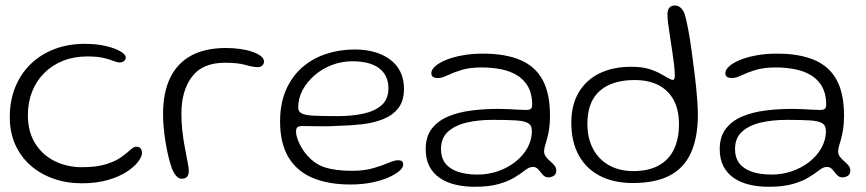

<svg xmlns="http://www.w3.org/2000/svg" viewBox="-20 -658 3230 716"><path d="M285 25.5Q228 25.5 179.2 8.2Q130.5 -9 94 -41Q57.5 -73 37 -118.5Q16.5 -164 16.5 -221.5Q16.5 -283 37 -333.2Q57.5 -383.5 94.8 -419.5Q132 -455.5 183.2 -475Q234.5 -494.5 295.5 -494.5Q341 -494.5 375.5 -486.2Q410 -478 429.5 -466.2Q449 -454.5 449 -443.5Q449 -438.5 446 -434.2Q443 -430 438 -427.5Q433 -425 427 -425Q417.5 -425 404 -430.5Q390.5 -436 367.2 -441.8Q344 -447.5 305.5 -447.5Q256 -447.5 215.5 -431.5Q175 -415.5 145.5 -386.2Q116 -357 100 -317Q84 -277 84 -229Q84 -167 111 -123.5Q138 -80 184 -57.2Q230 -34.5 286 -34.5Q340.5 -34.5 376 -45.8Q411.5 -57 432.8 -72.5Q454 -88 466.5 -99.5Q479 -111 488 -111Q497 -111 501.5 -107.2Q506 -103.5 507.8 -98Q509.5 -92.5 509.5 -87.5Q509.5 -74.5 495.5 -55.5Q481.5 -36.5 453.5 -18Q425.5 0.5 383.2 13Q341 25.5 285 25.5Z M658 8.5Q650 8.5 643.2 3.5Q636.5 -1.5 630.8 -10.5Q625 -19.5 620.5 -31.5Q613.5 -50.5 607.5 -76.5Q601.5 -102.5 597 -130.2Q592.5 -158 590.2 -184.5Q588 -211 588 -232Q588 -312.5 614.5 -367.5Q641 -422.5 693.2 -450.8Q745.5 -479 822.5 -479Q851.5 -479 877 -475.2Q902.5 -471.5 922.2 -464.5Q942 -457.5 953.2 -448.5Q964.5 -439.5 964.5 -428.5Q964.5 -422 961.2 -417.2Q958 -412.5 953 -410Q948 -407.5 942 -407.5Q924 -407.5 895.8 -415.8Q867.5 -424 818.5 -424Q735 -424 695.8 -371.8Q656.5 -319.5 656.5 -234.5Q656.5 -205 659.2 -177.5Q662 -150 666.2 -125.2Q670.5 -100.5 674.5 -80Q678.5 -59.5 681.2 -44.8Q684 -30 684 -22.5Q684 -4.5 676.8 2Q669.5 8.5 658 8.5Z M1286.5 30Q1204 30 1145.5 5.2Q1087 -19.5 1055.8 -71.5Q1024.5 -123.5 1024.5 -205Q1024.5 -272.5 1046.5 -322.8Q1068.5 -373 1106.8 -406.5Q1145 -440 1195.8 -456.8Q1246.5 -473.5 1303.5 -473.5Q1342.5 -473.5 1375.8 -464.2Q1409 -455 1434 -436.5Q1459 -418 1472.8 -390.8Q1486.5 -363.5 1486.5 -327Q1486.5 -282 1465.5 -255Q1444.5 -228 1409 -213.8Q1373.5 -199.5 1328.8 -194.5Q1284 -189.5 1236 -188.5Q1216.5 -187 1190.8 -187Q1165 -187 1142.2 -187.5Q1119.5 -188 1109 -188Q1094.5 -188 1089.2 -183.5Q1084 -179 1084 -167.5Q1084 -152.5 1093 -130.5Q1102 -108.5 1118 -87.5Q1149.5 -47.5 1190.5 -34.2Q1231.5 -21 1292.5 -21Q1338.5 -21 1372.5 -31Q1406.5 -41 1429 -50.8Q1451.5 -60.5 1464.5 -60.5Q1474 -60.5 1478.8 -56.8Q1483.5 -53 1483.5 -43.5Q1483.5 -33 1469.2 -20.5Q1455 -8 1429.2 3.5Q1403.5 15 1367.2 22.5Q1331 30 1286.5 30ZM1239.5 -225Q1291.5 -225 1334.2 -234Q1377 -243 1402.8 -265.5Q1428.5 -288 1428.5 -329Q1428.5 -377 1394.2 -403.2Q1360 -429.5 1293.5 -429.5Q1254.5 -429.5 1218.2 -415.8Q1182 -402 1153.8 -377.8Q1125.5 -353.5 1108.8 -322.8Q1092 -292 1092 -257Q1092 -241.5 1105.8 -234.8Q1119.5 -228 1151.8 -226.5Q1184 -225 1239.5 -225Z M1750 38.5Q1711 38.5 1677.8 30.5Q1644.5 22.5 1619.8 5.5Q1595 -11.5 1581.2 -38Q1567.5 -64.5 1567.5 -101.5Q1567.5 -148.5 1590.2 -178Q1613 -207.5 1651.8 -223.8Q1690.5 -240 1739 -246Q1787.5 -252 1839 -252Q1857 -252 1876 -251Q1895 -250 1912 -249Q1929 -248 1940.5 -248Q1954.5 -248 1959.5 -252.2Q1964.5 -256.5 1964.5 -268Q1964.5 -294 1958 -314.2Q1951.5 -334.5 1939.5 -349.5Q1927.5 -364.5 1911 -375.5Q1885.5 -392 1850.8 -399.2Q1816 -406.5 1776.5 -406.5Q1731 -406.5 1700 -396.8Q1669 -387 1648.5 -377Q1628 -367 1614 -367Q1601 -367 1594.8 -371.2Q1588.5 -375.5 1588.5 -385.5Q1588.5 -397.5 1602.2 -410.2Q1616 -423 1641.5 -433.8Q1667 -444.5 1702.5 -451.2Q1738 -458 1781 -458Q1865 -458 1920.5 -434.2Q1976 -410.5 2003.5 -360Q2031 -309.5 2031 -227Q2031 -198.5 2027.8 -177Q2024.5 -155.5 2020 -140Q2015.5 -124.5 2012.2 -113.2Q2009 -102 2009 -93.5Q2009 -82.5 2015.8 -73.5Q2022.5 -64.5 2031.8 -56.8Q2041 -49 2047.8 -40.8Q2054.5 -32.5 2054.5 -22.5Q2054.5 -8 2044.8 -2.2Q2035 3.5 2025 3.5Q2012.5 3.5 2004 -6.5Q1995.5 -16.5 1987.5 -26Q1979.5 -35.5 1967.5 -35.5Q1960.5 -35.5 1953.2 -32.5Q1946 -29.5 1934.5 -20.5Q1920.5 -9.5 1898 4.2Q1875.5 18 1839.8 28.2Q1804 38.5 1750 38.5ZM1761.5 -7Q1800.5 -7 1836.8 -19.5Q1873 -32 1901.5 -54.2Q1930 -76.5 1946.8 -106.2Q1963.5 -136 1963.5 -170Q1963.5 -190 1949.8 -198.5Q1936 -207 1903.8 -209Q1871.5 -211 1816 -211Q1763.5 -211 1720 -200.8Q1676.5 -190.5 1650.5 -166.8Q1624.5 -143 1624.5 -102Q1624.5 -70.5 1640.2 -49.5Q1656 -28.5 1686.8 -17.8Q1717.5 -7 1761.5 -7Z M2340.5 24.5Q2268.5 24.5 2217 -2.2Q2165.5 -29 2138 -79.5Q2110.5 -130 2110.5 -200Q2110.5 -266.5 2138 -313.2Q2165.5 -360 2215.8 -384.5Q2266 -409 2334 -409Q2375.5 -409 2402.8 -400Q2430 -391 2447.5 -380.5Q2461.5 -372.5 2472.8 -366.2Q2484 -360 2489 -360Q2496.5 -360 2496.5 -376.5Q2496.5 -392.5 2493.8 -416Q2491 -439.5 2487 -466.5Q2483 -493.5 2478.8 -520Q2474.5 -546.5 2471.8 -568.8Q2469 -591 2469 -604Q2469 -637.5 2497.5 -637.5Q2508.5 -637.5 2517.8 -629.5Q2527 -621.5 2533 -606.5Q2539 -587 2546 -550.5Q2553 -514 2559.2 -468.5Q2565.5 -423 2571 -377Q2576.5 -331 2579.5 -292.5Q2582.5 -254 2582.5 -231.5Q2582.5 -146.5 2557.2 -89.5Q2532 -32.5 2478.5 -4Q2425 24.5 2340.5 24.5ZM2342 -20Q2398 -20 2435.8 -40.5Q2473.5 -61 2492.8 -100.2Q2512 -139.5 2512 -195Q2512 -249 2492 -285.5Q2472 -322 2435.2 -340.8Q2398.5 -359.5 2346.5 -359.5Q2291 -359.5 2251.5 -341.5Q2212 -323.5 2191.2 -287.5Q2170.5 -251.5 2170.5 -196Q2170.5 -142 2191.8 -102.5Q2213 -63 2251.5 -41.5Q2290 -20 2342 -20Z M2846.5 38.5Q2807.5 38.5 2774.2 30.5Q2741 22.5 2716.2 5.5Q2691.5 -11.5 2677.8 -38Q2664 -64.5 2664 -101.5Q2664 -148.5 2686.8 -178Q2709.5 -207.5 2748.2 -223.8Q2787 -240 2835.5 -246Q2884 -252 2935.5 -252Q2953.5 -252 2972.5 -251Q2991.5 -250 3008.5 -249Q3025.5 -248 3037 -248Q3051 -248 3056 -252.2Q3061 -256.5 3061 -268Q3061 -294 3054.5 -314.2Q3048 -334.5 3036 -349.5Q3024 -364.5 3007.5 -375.5Q2982 -392 2947.2 -399.2Q2912.5 -406.5 2873 -406.5Q2827.5 -406.5 2796.5 -396.8Q2765.5 -387 2745 -377Q2724.5 -367 2710.5 -367Q2697.5 -367 2691.2 -371.2Q2685 -375.5 2685 -385.5Q2685 -397.5 2698.8 -410.2Q2712.5 -423 2738 -433.8Q2763.5 -444.5 2799 -451.2Q2834.5 -458 2877.5 -458Q2961.5 -458 3017 -434.2Q3072.5 -410.5 3100 -360Q3127.5 -309.5 3127.5 -227Q3127.5 -198.5 3124.2 -177Q3121 -155.5 3116.5 -140Q3112 -124.5 3108.8 -113.2Q3105.5 -102 3105.5 -93.5Q3105.5 -82.5 3112.2 -73.5Q3119 -64.5 3128.2 -56.8Q3137.5 -49 3144.2 -40.8Q3151 -32.5 3151 -22.5Q3151 -8 3141.2 -2.2Q3131.5 3.5 3121.5 3.5Q3109 3.5 3100.5 -6.5Q3092 -16.5 3084 -26Q3076 -35.5 3064 -35.5Q3057 -35.5 3049.8 -32.5Q3042.5 -29.5 3031 -20.5Q3017 -9.5 2994.5 4.2Q2972 18 2936.2 28.2Q2900.5 38.5 2846.5 38.5ZM2858 -7Q2897 -7 2933.2 -19.5Q2969.5 -32 2998 -54.2Q3026.5 -76.5 3043.2 -106.2Q3060 -136 3060 -170Q3060 -190 3046.2 -198.5Q3032.5 -207 3000.2 -209Q2968 -211 2912.5 -211Q2860 -211 2816.5 -200.8Q2773 -190.5 2747 -166.8Q2721 -143 2721 -102Q2721 -70.5 2736.8 -49.5Q2752.5 -28.5 2783.2 -17.8Q2814 -7 2858 -7Z"/></svg>

Font: Gluten ExtraLight
Style: Regular
Weight: 250
Designer: Tyler Finck
Foundry: Etcetera Type Company
Version: Version 1.300